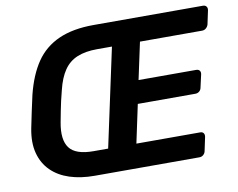

<svg xmlns="http://www.w3.org/2000/svg" viewBox="-77 -802 1120 904"><g transform="rotate(-10 483.5 -350.0)"><path d="M305 0Q239 0 186.5 -17Q134 -34 99 -68.5Q64 -103 50.5 -154Q37 -205 50 -272Q59 -316 66 -349.5Q73 -383 83 -427Q106 -519 147 -579Q188 -639 256 -669.5Q324 -700 424 -700H946Q957 -700 962.5 -693Q968 -686 966 -675L952 -609Q949 -599 941 -592Q933 -585 922 -585H625L587 -408H862Q873 -408 878.5 -401.5Q884 -395 882 -384L868 -322Q866 -311 858 -304.5Q850 -298 839 -298H564L525 -115H830Q841 -115 846 -108Q851 -101 849 -90L835 -24Q833 -14 825 -7Q817 0 806 0ZM320 -115H390L491 -585H420Q364 -585 325 -569Q286 -553 261.5 -517.5Q237 -482 223 -424Q216 -396 210.5 -373Q205 -350 201 -327.5Q197 -305 191 -275Q176 -194 205.5 -154.5Q235 -115 320 -115Z"/></g></svg>

Font: Rubik Medium
Style: Italic
Weight: 500
Italic angle: -12°
Designer: Hubert and Fischer
Foundry: Hubert and Fischer
Version: Version 2.300;gftools[0.9.30]